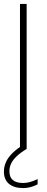

<svg xmlns="http://www.w3.org/2000/svg" viewBox="-20 -760 238 980"><path d="M82 0V-740H116V0ZM99 200Q52 200 26 178.5Q0 157 0 116Q0 90 10.8 66.5Q21.5 43 44 21Q66.5 -1 102 -23L116 0Q83.5 20 64.2 38.5Q45 57 36.5 75.5Q28 94 28 114Q28 144.5 45.8 159.2Q63.5 174 98 174Q114 174 131.5 169.5Q149 165 172 154V181Q153.5 190.5 135.2 195.2Q117 200 99 200Z"/></svg>

Font: Encode Sans Condensed Thin
Style: Regular
Weight: 100
Width: 3
Designer: Multiple Designers
Foundry: Impallari Type
Version: Version 3.002